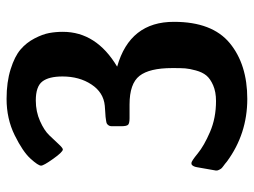

<svg xmlns="http://www.w3.org/2000/svg" viewBox="-115 -642 780 590"><g transform="rotate(-90 275.0 -347.0)"><path d="M45.9 -73.2Q45.9 -73.2 56.2 -131.8Q58.1 -143.1 64 -147.9L68.8 -148.9Q74.7 -148.9 98.4 -129.4Q122.1 -109.9 164.6 -91.6Q207 -73.2 259.8 -73.2Q287.6 -73.2 307.9 -82Q328.1 -90.8 338.1 -103Q348.1 -115.2 353.5 -135Q358.9 -154.8 359.9 -168Q360.8 -181.2 360.8 -201.2V-208Q360.8 -277.8 336.9 -308.3Q313 -338.9 249 -338.9H207Q191.9 -338.9 187 -343Q182.1 -347.2 182.1 -365.2V-392.1Q182.1 -397 183.1 -399.9Q184.1 -402.8 186.5 -405.5Q189 -408.2 191.4 -409.2Q193.8 -410.2 200 -411.1Q206.1 -412.1 210.9 -412.6Q215.8 -413.1 225.8 -413.6Q235.8 -414.1 245.1 -415Q286.1 -418.9 310.5 -456.1Q335 -493.2 335 -544.9Q335 -586.9 319.6 -606.9Q304.2 -627 261.2 -627Q227.1 -627 198 -614Q168.9 -601.1 154.1 -585.4Q139.2 -569.8 127.2 -556.9Q115.2 -543.9 110.8 -543.9Q103 -543.9 82 -573.5Q61 -603 61 -610.8Q61 -619.6 82.5 -643.3Q104 -667 154.5 -691.9Q205.1 -716.8 266.1 -716.8Q317.9 -716.8 357.4 -704.3Q397 -691.9 418 -673.8Q439 -655.8 451.9 -630.9Q464.8 -606 468.5 -585.9Q472.2 -565.9 472.2 -543.9Q472.2 -440.9 365.2 -377Q503.4 -337.9 502.9 -202.1Q502.9 -85 437.5 -31Q372.1 22.9 266.1 22.9Q158.2 22.9 73.2 -40Q71.3 -42 66.7 -45.4Q62 -48.8 60.1 -50.3Q58.1 -51.8 54.9 -54.4Q51.8 -57.1 50.8 -59.1Q49.8 -61 48.3 -63.5Q46.9 -65.9 46.4 -68.1Q45.9 -70.3 45.9 -73.2Z"/></g></svg>

Font: CMU Sans Serif
Style: Bold
Weight: 700
Version: Version 0.7.0